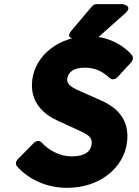

<svg xmlns="http://www.w3.org/2000/svg" viewBox="-20 -865 666 922"><path d="M65 -100C56 -91 53 -76 62 -66C121 0 208 37 303 37C460 37 575 -60 590 -182C603 -290 544 -347 467 -382L383 -419C327 -443 299 -458 303 -488C307 -517 332 -540 387 -540C436 -540 472 -523 507 -490C517 -481 533 -483 543 -493L611 -567C619 -576 621 -592 613 -601C564 -657 489 -691 406 -691C268 -691 150 -603 135 -482C121 -372 194 -313 258 -285L343 -246C403 -219 424 -208 420 -173C416 -140 391 -114 324 -114C272 -114 217 -140 179 -181C169 -192 153 -189 143 -179ZM582 -802C621 -837 569 -845 569 -845H443C436 -845 428 -842 422 -835L324 -719C290 -679 339 -679 339 -679H433C439 -679 447 -681 452 -686Z"/></svg>

Font: Falling Sky
Style: BlkObl
Weight: 900
Designer: Paul D. Hunt
Foundry: Adobe Systems Incorporated
Version: Version 1.02